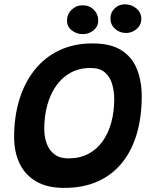

<svg xmlns="http://www.w3.org/2000/svg" viewBox="-20 -866 717 911"><path d="M285 25.5Q202.5 25.5 150 -6Q97.5 -37.5 72.2 -92Q47 -146.5 47 -216Q47 -313 72 -394Q97 -475 144.8 -534.8Q192.5 -594.5 261.5 -627.2Q330.5 -660 419 -660Q506 -660 557 -627Q608 -594 630.2 -537Q652.5 -480 652.5 -409Q652.5 -313.5 629.8 -233.8Q607 -154 561 -96Q515 -38 446 -6.2Q377 25.5 285 25.5ZM304.5 -114.5Q358.5 -114.5 399.2 -136Q440 -157.5 467.2 -196Q494.5 -234.5 508.2 -285.5Q522 -336.5 522 -395.5Q522 -433 512.2 -466.8Q502.5 -500.5 478.2 -522Q454 -543.5 410 -543.5Q356 -543.5 314.8 -520.8Q273.5 -498 245.8 -458Q218 -418 204 -365.8Q190 -313.5 190 -254.5Q190 -218 201.2 -186Q212.5 -154 237.8 -134.2Q263 -114.5 304.5 -114.5ZM372.5 -704Q343.5 -704 320.8 -721.8Q298 -739.5 298 -768Q298 -799 320 -820Q342 -841 371.5 -841Q404 -841 425 -820Q446 -799 446 -768.5Q446 -740.5 424 -722.2Q402 -704 372.5 -704ZM578 -709.5Q548 -709.5 526 -729.2Q504 -749 504 -778Q504 -807 524 -826.2Q544 -845.5 572.5 -845.5Q604 -845.5 627.2 -826Q650.5 -806.5 650.5 -776.5Q650.5 -756 639.8 -741Q629 -726 612.5 -717.8Q596 -709.5 578 -709.5Z"/></svg>

Font: Grandstander Thin SemiBold
Style: Italic
Weight: 600
Italic angle: -15°
Version: Version 1.200